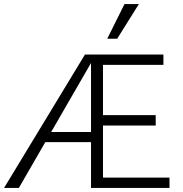

<svg xmlns="http://www.w3.org/2000/svg" viewBox="-20 -927 903 947"><path d="M0 0 399 -658H453L73 0ZM179 -226 207 -276H460V-226ZM460 -308V-359H748V-308ZM429 0V-658H786V-607H488V-51H816V0ZM509 -736 594 -907H665L558 -736Z"/></svg>

Font: Ysabeau Office Light
Style: Regular
Weight: 300
Designer: Christian Thalmann (Catharsis Fonts)
Version: Version 2.001;gftools[0.9.30]; featfreeze: tnum,lnum,ss02